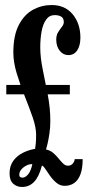

<svg xmlns="http://www.w3.org/2000/svg" viewBox="-20 -731 368 763"><path d="M5 -356V-393.5H257.5V-356ZM67.5 12Q47 12 32.5 -1Q18 -14 18 -42Q18 -71.5 32.8 -91.8Q47.5 -112 71 -123.8Q94.5 -135.5 119.5 -139.5Q121 -147 122.2 -160.8Q123.5 -174.5 123.5 -196Q123.5 -225 109.8 -264.8Q96 -304.5 78 -349.5Q60 -394.5 46.5 -439.2Q33 -484 33 -522Q33 -590.5 55 -632.2Q77 -674 111.5 -692.5Q146 -711 185 -711Q238.5 -711 269 -674Q299.5 -637 299.5 -581.5Q299.5 -549.5 286.8 -530.8Q274 -512 252 -512Q231 -512 217.2 -529.5Q203.5 -547 203.5 -573.5Q203.5 -591 211 -603Q218.5 -615 226 -624.5Q233.5 -634 233.5 -643.5Q233.5 -659 223.2 -665Q213 -671 197.5 -671Q176 -671 163.2 -653Q150.5 -635 145.2 -605.8Q140 -576.5 140 -543Q140 -502.5 150 -454Q160 -405.5 170 -353.5Q180 -301.5 180 -250Q180 -224.5 176.5 -200.8Q173 -177 169 -160.2Q165 -143.5 163 -137Q179.5 -133.5 191.5 -123.2Q203.5 -113 212.8 -101.2Q222 -89.5 231 -81Q240 -72.5 250 -72.5Q262 -72.5 269 -80.8Q276 -89 277 -98.5H308.5Q308.5 -62 299.8 -38.5Q291 -15 275 -3.8Q259 7.5 237 7.5Q219 7.5 204.8 -4.2Q190.5 -16 179.2 -31.8Q168 -47.5 160 -59.8Q152 -72 146.5 -73Q135.5 -29.5 116 -8.8Q96.5 12 67.5 12ZM69.5 -25Q80.5 -25 91.8 -38.2Q103 -51.5 108.5 -79Q90 -79 73.2 -65.8Q56.5 -52.5 56.5 -36.5Q56.5 -30 60.2 -27.5Q64 -25 69.5 -25Z"/></svg>

Font: Imbue Thin 10pt
Style: Bold
Weight: 700
Version: Version 1.102